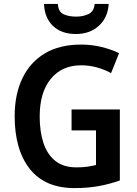

<svg xmlns="http://www.w3.org/2000/svg" viewBox="-20 -952 703 982"><path d="M346 -392H593V-29Q539 -10 483.5 0Q428 10 361 10Q210 10 132.5 -88Q55 -186 55 -358Q55 -469 94.5 -551.5Q134 -634 209.5 -679Q285 -724 395 -724Q448 -724 498 -712Q548 -700 589 -680L548 -578Q516 -596 476.5 -607Q437 -618 395 -618Q297 -618 240 -549Q183 -480 183 -356Q183 -280 202 -221.5Q221 -163 262.5 -129.5Q304 -96 371 -96Q404 -96 427 -99.5Q450 -103 471 -108V-285H346ZM536 -932Q532 -863 486 -820.5Q440 -778 368 -778Q295 -778 251.5 -819Q208 -860 205 -932H276Q278 -892 304.5 -879.5Q331 -867 370 -867Q404 -867 432.5 -880Q461 -893 464 -932Z"/></svg>

Font: Noto Sans Tamil SemiCondensed SemiBold
Style: Regular
Weight: 600
Width: 4
Designer: Jelle Bosma - Monotype Design Team
Foundry: Monotype Imaging Inc.
Version: Version 2.004; ttfautohint (v1.8.4.7-5d5b)